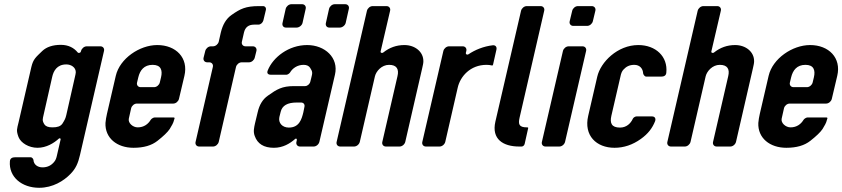

<svg xmlns="http://www.w3.org/2000/svg" viewBox="-20 -696 4001 912"><path d="M269 -483C231 -483 201 -473 181 -454C149 -423 138 -415 129 -378L68 -114C61 -84 56 -77 68 -45C79 -17 117 6 158 6C200 6 236 -16 260 -38C264 -41 269 -38 268 -34L251 40C248 55 244 65 238 72C224 90 205 99 182 99C158 99 140 85 139 64C138 58 132 51 126 51H52C38 51 28 56 27 70C21 145 84 196 166 196C231 196 283 163 314 131C340 105 351 79 360 40L474 -454C477 -466 469 -476 457 -476H392C380 -476 368 -466 365 -454L364 -451C363 -445 353 -442 349 -447C332 -468 306 -483 269 -483ZM340 -353C340 -348 338 -340 336 -331L295 -150C291 -133 288 -127 276 -108C267 -96 253 -91 229 -91C209 -91 197 -96 191 -105C179 -124 183 -131 187 -150L228 -331C234 -358 250 -390 295 -390C318 -390 340 -376 340 -353Z M530 -336 488 -155C485 -141 482 -126 481 -112C478 -40 536 6 614 6C663 6 700 -5 728 -27C756 -49 776 -68 786 -83C795 -98 804 -112 807 -127L809 -133C810 -136 808 -138 805 -138H714C709 -138 699 -132 696 -127C684 -107 664 -91 634 -91C611 -91 587 -112 592 -133L603 -182C606 -194 618 -204 630 -204H803C815 -204 827 -214 830 -226L856 -336C876 -421 816 -482 727 -482C643 -482 549 -418 530 -336ZM705 -388C744 -388 753 -363 745 -329L739 -304C736 -292 724 -282 712 -282H648C636 -282 628 -292 631 -304L637 -329C645 -362 664 -388 705 -388Z M926 0H992C1004 0 1016 -10 1019 -22L1101 -378C1104 -390 1116 -400 1128 -400H1163C1175 -400 1187 -410 1190 -422L1198 -454C1201 -466 1193 -476 1181 -476H1146C1134 -476 1126 -486 1129 -498L1139 -542C1145 -567 1161 -579 1187 -579H1207C1218 -579 1228 -588 1231 -599L1243 -649C1245 -659 1239 -667 1229 -667H1210C1147 -667 1121 -654 1080 -625C1054 -607 1038 -579 1029 -542L1019 -498C1016 -486 1004 -476 992 -476H982C970 -476 958 -466 955 -454L947 -422C944 -410 952 -400 964 -400H974C986 -400 994 -390 991 -378L909 -22C906 -10 914 0 926 0Z M1390 -31 1388 -22C1385 -10 1393 0 1405 0H1470C1482 0 1494 -10 1497 -22L1571 -341C1590 -422 1523 -482 1439 -482C1351 -482 1277 -424 1252 -362C1246 -348 1253 -341 1267 -341H1341C1346 -341 1355 -347 1358 -352C1369 -371 1392 -388 1422 -388C1437 -388 1447 -383 1453 -374C1466 -355 1464 -348 1459 -328L1454 -308C1451 -296 1440 -287 1429 -287H1376C1320 -287 1295 -272 1253 -242C1228 -225 1212 -198 1204 -163L1191 -109C1187 -90 1182 -71 1190 -50C1203 -13 1233 6 1281 6C1324 6 1357 -14 1382 -36C1386 -40 1391 -37 1390 -31ZM1389 -209H1410C1422 -209 1429 -200 1426 -188L1421 -163C1413 -129 1401 -90 1352 -90C1321 -90 1301 -112 1307 -140L1313 -164C1320 -195 1346 -209 1389 -209ZM1544 -565H1594C1606 -565 1619 -575 1622 -587L1637 -654C1640 -666 1632 -676 1620 -676H1570C1558 -676 1546 -666 1543 -654L1528 -587C1525 -575 1532 -565 1544 -565ZM1338 -565H1389C1401 -565 1414 -575 1417 -587L1432 -654C1435 -666 1427 -676 1415 -676H1364C1352 -676 1340 -666 1337 -654L1322 -587C1319 -575 1326 -565 1338 -565Z M1901 -482C1863 -482 1830 -470 1801 -447C1795 -442 1786 -445 1788 -452L1833 -645C1836 -657 1828 -667 1816 -667H1750C1738 -667 1726 -657 1723 -645L1579 -22C1576 -10 1584 0 1596 0H1662C1674 0 1686 -10 1689 -22L1761 -334C1767 -358 1793 -388 1828 -388C1865 -388 1876 -367 1868 -334L1796 -22C1793 -10 1801 0 1813 0H1878C1890 0 1902 -10 1905 -22L1985 -370C1988 -384 1991 -395 1991 -404C1992 -450 1951 -482 1901 -482Z M2322 -389 2338 -460C2341 -473 2334 -482 2321 -481C2277 -476 2236 -459 2205 -438C2199 -434 2191 -438 2193 -446L2195 -454C2198 -466 2190 -476 2178 -476H2113C2101 -476 2089 -466 2086 -454L1986 -22C1983 -10 1991 0 2003 0H2068C2080 0 2092 -10 2095 -22L2154 -279C2166 -333 2214 -388 2291 -388C2300 -388 2308 -387 2317 -385C2319 -384 2321 -386 2322 -389Z M2446 0H2458C2464 0 2470 -5 2472 -12L2489 -88C2489 -89 2488 -91 2487 -91H2483C2445 -91 2441 -106 2448 -137L2565 -645C2568 -657 2560 -667 2548 -667H2482C2470 -667 2458 -657 2455 -645L2333 -118C2314 -35 2370 0 2446 0Z M2571 0H2637C2649 0 2661 -10 2664 -22L2764 -454C2767 -466 2759 -476 2747 -476H2681C2669 -476 2657 -466 2654 -454L2554 -22C2551 -10 2559 0 2571 0ZM2703 -573H2769C2781 -573 2793 -583 2796 -595L2808 -645C2811 -657 2803 -667 2791 -667H2725C2713 -667 2701 -657 2698 -645L2686 -595C2683 -583 2691 -573 2703 -573Z M2899 6C2943 6 2985 -8 3024 -36C3059 -61 3079 -88 3092 -121C3096 -134 3090 -143 3077 -143H3003C2997 -143 2988 -137 2986 -132C2976 -110 2956 -90 2925 -90C2885 -90 2876 -111 2884 -146L2927 -332C2930 -347 2934 -358 2942 -366C2954 -379 2969 -388 2993 -388C3019 -388 3034 -370 3035 -347C3036 -341 3043 -332 3049 -332H3120C3134 -332 3144 -337 3145 -351C3153 -427 3095 -482 3012 -482C2913 -482 2833 -401 2817 -332L2774 -146C2752 -52 2813 6 2899 6Z M3472 -482C3434 -482 3401 -470 3372 -447C3366 -442 3357 -445 3359 -452L3404 -645C3407 -657 3399 -667 3387 -667H3321C3309 -667 3297 -657 3294 -645L3150 -22C3147 -10 3155 0 3167 0H3233C3245 0 3257 -10 3260 -22L3332 -334C3338 -358 3364 -388 3399 -388C3436 -388 3447 -367 3439 -334L3367 -22C3364 -10 3372 0 3384 0H3449C3461 0 3473 -10 3476 -22L3556 -370C3559 -384 3562 -395 3562 -404C3563 -450 3522 -482 3472 -482Z M3631 -336 3589 -155C3586 -141 3583 -126 3582 -112C3579 -40 3637 6 3715 6C3764 6 3801 -5 3829 -27C3857 -49 3877 -68 3887 -83C3896 -98 3905 -112 3908 -127L3910 -133C3911 -136 3909 -138 3906 -138H3815C3810 -138 3800 -132 3797 -127C3785 -107 3765 -91 3735 -91C3712 -91 3688 -112 3693 -133L3704 -182C3707 -194 3719 -204 3731 -204H3904C3916 -204 3928 -214 3931 -226L3957 -336C3977 -421 3917 -482 3828 -482C3744 -482 3650 -418 3631 -336ZM3806 -388C3845 -388 3854 -363 3846 -329L3840 -304C3837 -292 3825 -282 3813 -282H3749C3737 -282 3729 -292 3732 -304L3738 -329C3746 -362 3765 -388 3806 -388Z"/></svg>

Font: DIN Rundschrift
Style: MittelKursiv
Weight: 400
Version: Version 1.027